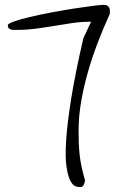

<svg xmlns="http://www.w3.org/2000/svg" viewBox="-20 -758 498 779"><path d="M349.6 -669.9Q311.5 -669.9 273.9 -664.6Q236.3 -659.2 199.2 -652.8Q162.1 -646.5 124.5 -641.6Q86.9 -636.7 48.8 -636.7H37.1Q30.3 -636.7 24.9 -638.2Q19.5 -639.6 15.6 -643.6Q11.7 -647.5 11.7 -655.3Q11.7 -662.1 36.6 -670.9Q61.5 -679.7 100.6 -689Q139.6 -698.2 186 -707Q232.4 -715.8 276.4 -722.7Q320.3 -729.5 354 -733.9Q387.7 -738.3 400.4 -738.3Q425.8 -738.3 425.8 -712.9V-707Q425.8 -702.1 424.8 -700.2Q400.4 -646.5 377.9 -588.4Q355.5 -530.3 337.9 -469.7Q320.3 -409.2 309.6 -347.7Q298.8 -286.1 298.8 -227.5Q298.8 -198.2 299.8 -175.3Q300.8 -152.3 303.2 -129.4Q305.7 -106.4 311 -81.5Q316.4 -56.6 325.2 -25.4Q323.2 -15.6 319.3 -7.3Q315.4 1 305.7 1Q296.9 2 285.6 -2.4Q274.4 -6.8 264.6 -26.4Q254.9 -45.9 249.5 -84Q244.1 -122.1 248.5 -189.9Q252.9 -257.8 269 -358.9Q285.2 -460 318.4 -603.5Z"/></svg>

Font: Shadows Into Light
Style: Regular
Weight: 400
Designer: Kimberly Geswein
Foundry: Kimberly Geswein
Version: Version 001.000